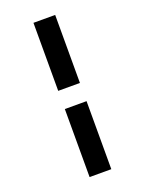

<svg xmlns="http://www.w3.org/2000/svg" viewBox="-176 -905 852 1130"><g transform="rotate(-20 250.0 -340.0)"><path d="M182 -397V-823H318V-397ZM182 143V-283H318V143Z"/></g></svg>

Font: Iosevka SS18 Heavy
Style: Regular
Weight: 900
Monospace: yes
Designer: Belleve Invis
Foundry: Belleve Invis
Version: Version 25.1.1; ttfautohint (v1.8.4)